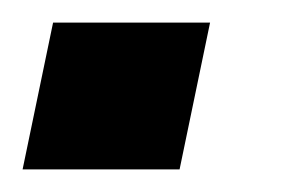

<svg xmlns="http://www.w3.org/2000/svg" viewBox="-28 -150 264 170"><path d="M-8 0 19 -130H158L131 0Z"/></svg>

Font: Saira Ultra Condensed Black
Style: Italic
Weight: 900
Width: 1
Italic angle: -12°
Designer: Hector Gatti with collaboration of the Omnibus-Type team
Foundry: Omnibus-Type
Version: Version 1.001; ttfautohint (v1.8)